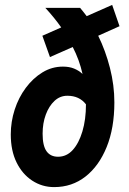

<svg xmlns="http://www.w3.org/2000/svg" viewBox="-20 -752 526 784"><path d="M24 -203Q24 -255 40 -304.5Q56 -354 85.5 -393.5Q115 -433 153.5 -456.5Q192 -480 237 -480Q263 -480 282.5 -472Q302 -464 317 -450Q304 -508 277 -560L184 -519L153 -606L230 -640Q202 -680 165 -720H307Q314 -712 320.5 -703.5Q327 -695 334 -686L438 -732L468 -645L381 -606Q411 -545 429 -474.5Q447 -404 447 -334Q447 -229 415.5 -151.5Q384 -74 329 -31Q274 12 201 12Q152 12 111.5 -14.5Q71 -41 47.5 -89Q24 -137 24 -203ZM154 -206Q154 -157 170 -134.5Q186 -112 217 -112Q252 -112 277 -139.5Q302 -167 316.5 -215.5Q331 -264 331 -326Q304 -361 255 -361Q225 -361 202.5 -340Q180 -319 167 -284Q154 -249 154 -206Z"/></svg>

Font: Radio Canada Condensed
Style: Bold Italic
Weight: 700
Width: 3
Italic angle: -12°
Designer: Charles Daoud, Etienne Aubert Bonn, Alexandre Saumier Demers, Jacques Le Bailly
Foundry: Radio-Canada
Version: Version 2.104; ttfautohint (v1.8.4.7-5d5b);gftools[0.9.28.de